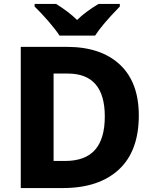

<svg xmlns="http://www.w3.org/2000/svg" viewBox="-20 -951 778 971"><path d="M298 0H85V-714H318Q490 -714 586 -624.5Q682 -535 682 -367Q682 -187 581 -93.5Q480 0 298 0ZM323 -579H251V-137H309Q411 -137 460.5 -193Q510 -249 510 -362Q510 -579 323 -579ZM586 -918Q496 -826 461 -771H281Q261 -802 224 -844.5Q187 -887 155 -918V-931H264Q328 -891 370 -850Q410 -890 478 -931H586Z"/></svg>

Font: Noto Sans UI ExtraBold
Style: Regular
Weight: 800
Designer: Monotype Design Team
Foundry: Monotype Imaging Inc.
Version: Version 1.001